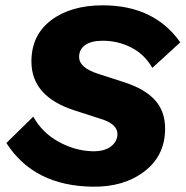

<svg xmlns="http://www.w3.org/2000/svg" viewBox="-20 -690 697 721"><path d="M327 11Q107 8 4 -153L105 -252Q138 -192 199.5 -158Q261 -124 326 -122Q372 -121 396.5 -140Q421 -159 421 -187Q421 -225 357 -244L258 -276Q98 -328 98 -459Q98 -558 172 -614Q246 -670 366 -670Q559 -670 657 -531L552 -435Q523 -486 473 -511.5Q423 -537 366 -537Q322 -537 299.5 -520.5Q277 -504 277 -476Q277 -436 348 -413L447 -381Q524 -356 562 -314Q600 -272 600 -207Q600 -106 522.5 -46.5Q445 13 327 11Z"/></svg>

Font: Elaine Sans
Style: Bold Italic
Weight: 700
Italic angle: -13°
Designer: Wei Huang
Foundry: Wei Huang
Version: Version 2.001;December 24, 2019;FontCreator 12.0.0.2547 64-b